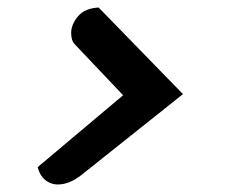

<svg xmlns="http://www.w3.org/2000/svg" viewBox="-20 -500 603 510"><path d="M134 -10Q114 -10 99.5 -22.5Q85 -35 80 -56L307 -247L179 -382Q169 -392 169 -412Q169 -435 187 -456.5Q205 -478 242 -480L466 -250L196 -35Q164 -10 134 -10Z"/></svg>

Font: Sansita Swashed SemiBold
Style: Regular
Weight: 600
Designer: Pablo Cosgaya
Foundry: Omnibus-Type
Version: Version 1.003; ttfautohint (v1.8.3)